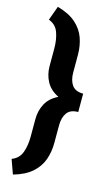

<svg xmlns="http://www.w3.org/2000/svg" viewBox="-143 -831 612 1057"><g transform="rotate(15 163.5 -302.0)"><path d="M47.9 176.3 18.6 94.7Q59.6 79.1 74 39.8Q88.4 0.5 88.4 -51.3V-150.4Q88.4 -199.7 110.1 -239.5Q131.8 -279.3 179.2 -301.8Q131.8 -324.7 110.1 -364.5Q88.4 -404.3 88.4 -453.1V-552.7Q88.4 -604.5 74 -644Q59.6 -683.6 18.6 -698.7L47.9 -779.8Q114.7 -761.2 153.1 -727.3Q191.4 -693.4 207.3 -648.7Q223.1 -604 223.1 -552.7V-453.1Q223.1 -407.7 242.4 -380.9Q261.7 -354 306.2 -354V-249.5Q261.7 -249.5 242.4 -222.7Q223.1 -195.8 223.1 -150.4V-51.3Q223.1 0 207.3 44.7Q191.4 89.4 153.1 123.3Q114.7 157.2 47.9 176.3Z"/></g></svg>

Font: Vazirmatn RD FD ExtraBold
Style: Regular
Weight: 800
Designer: Saber Rastikerdar
Foundry: Saber Rastikerdar
Version: Version 33.003